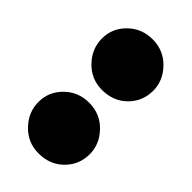

<svg xmlns="http://www.w3.org/2000/svg" viewBox="-32 -859 490 490"><g transform="rotate(-45 213.0 -613.5)"><path d="M326 -520Q288 -520 261.5 -546.5Q235 -573 235 -614Q235 -653 263 -680Q291 -707 328 -707Q365 -707 391.5 -680Q418 -653 418 -614Q418 -574 390 -547Q362 -520 326 -520ZM97 -520Q59 -520 32.5 -546.5Q6 -573 6 -614Q6 -653 34 -680Q62 -707 99 -707Q136 -707 162.5 -680Q189 -653 189 -614Q189 -574 161 -547Q133 -520 97 -520Z"/></g></svg>

Font: Overlock
Style: Black
Weight: 900
Designer: Dario Muhafara
Foundry: Dario Manuel Muhafara
Version: Version 1.001